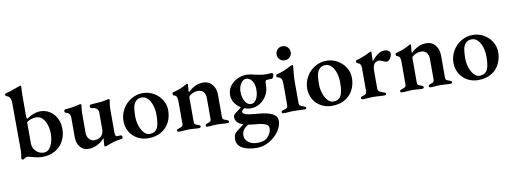

<svg xmlns="http://www.w3.org/2000/svg" viewBox="-73 -1140 4976 1864"><g transform="rotate(-10 2415.0 -208.0)"><path d="M176 -1Q167 -3 148.5 -8Q130 -13 123 -13Q108 -13 93 0Q86 6 80 6Q73 6 68 2.5Q63 -1 63 -6Q63 -14 68 -41Q73 -68 72 -97L70 -555Q70 -616 28 -627Q16 -631 16 -643Q16 -654 27 -656Q58 -662 144 -694L163 -701Q171 -705 175 -705Q179 -705 181.5 -702Q184 -699 184 -695Q184 -689 182 -665.5Q180 -642 180 -618V-407Q180 -377 189 -377Q220 -400 256 -413Q292 -426 323 -426Q374 -426 416 -399.5Q458 -373 482 -326.5Q506 -280 506 -223Q506 -153 476 -99.5Q446 -46 392.5 -16Q339 14 270 14Q225 14 176 -1ZM387 -198Q387 -240 374.5 -280.5Q362 -321 336.5 -348Q311 -375 274 -375Q248 -375 222.5 -366.5Q197 -358 180 -344V-138Q180 -89 212.5 -57Q245 -25 289 -25Q334 -25 360.5 -74.5Q387 -124 387 -198Z M878 11 880 -20Q883 -38 883 -52L882 -61Q851 -26 809 -5.5Q767 15 722 15Q673 15 641.5 -22.5Q610 -60 610 -119V-311Q610 -335 600.5 -348.5Q591 -362 569 -368Q554 -370 554 -385Q554 -401 569 -403Q605 -405 633 -409.5Q661 -414 700 -423Q710 -427 716 -427Q729 -427 728 -413Q721 -370 721 -336V-143Q721 -107 741 -83Q761 -59 790 -58Q834 -58 858 -80Q868 -88 877 -105Q886 -122 886 -146V-314Q886 -340 869 -353.5Q852 -367 828 -368Q805 -370 805 -389Q805 -398 811.5 -402.5Q818 -407 828 -407Q892 -410 922 -413.5Q952 -417 981 -425L993 -427Q1008 -427 1008 -416Q1008 -414 1004 -402Q1002 -391 999.5 -368Q997 -345 997 -333V-101Q997 -59 1015 -59L1049 -60Q1067 -60 1067 -43Q1067 -34 1063.5 -29.5Q1060 -25 1051 -24Q987 -18 910 14Q894 20 886 20Q878 20 878 11Z M1103 -193Q1103 -254 1133.5 -308Q1164 -362 1217 -394.5Q1270 -427 1333 -427Q1392 -427 1441.5 -398.5Q1491 -370 1520 -322.5Q1549 -275 1549 -220Q1549 -156 1522 -102.5Q1495 -49 1441.5 -17.5Q1388 14 1312 14Q1254 14 1206 -12.5Q1158 -39 1130.5 -86.5Q1103 -134 1103 -193ZM1408 -66Q1429 -104 1429 -196Q1429 -248 1415 -291.5Q1401 -335 1375.5 -361Q1350 -387 1317 -387Q1277 -387 1254 -360Q1236 -340 1229.5 -305Q1223 -270 1223 -217Q1223 -168 1237.5 -124Q1252 -80 1277 -52.5Q1302 -25 1332 -25Q1385 -25 1408 -66Z M1599 -10Q1599 -18 1604.5 -21.5Q1610 -25 1622 -29Q1643 -35 1652.5 -42Q1662 -49 1662 -67V-291Q1662 -317 1655 -332.5Q1648 -348 1628 -352Q1618 -356 1618 -369Q1618 -381 1627 -384Q1700 -401 1757 -434Q1759 -435 1764 -438.5Q1769 -442 1773 -442Q1781 -442 1781 -431L1779 -410Q1776 -374 1776 -372Q1776 -360 1778 -358Q1814 -392 1850 -409Q1886 -426 1931 -426Q1983 -426 2017 -386.5Q2051 -347 2051 -284V-66Q2051 -48 2060 -41.5Q2069 -35 2090 -29Q2100 -25 2106 -20.5Q2112 -16 2112 -9Q2112 -3 2106 0Q2100 3 2093 3Q2064 3 2041 0Q2013 -2 1996 -2Q1980 -2 1950 0Q1928 3 1898 3Q1892 3 1886.5 0Q1881 -3 1881 -9Q1881 -22 1901 -29Q1921 -35 1930 -41.5Q1939 -48 1939 -66V-269Q1939 -309 1919.5 -332Q1900 -355 1867 -355Q1820 -355 1781 -324Q1773 -319 1773 -304V-66Q1773 -48 1782 -41.5Q1791 -35 1811 -29Q1832 -23 1832 -10Q1832 -4 1827 -0.5Q1822 3 1814 3Q1786 3 1763 0Q1735 -2 1719 -2Q1704 -2 1672 0Q1648 3 1619 3Q1611 3 1605 -0.5Q1599 -4 1599 -10Z M2614 -382Q2614 -376 2610.5 -367.5Q2607 -359 2602 -352Q2597 -346 2592 -346H2565Q2537 -346 2531 -338Q2528 -332 2527 -322.5Q2526 -313 2526 -291Q2526 -240 2501 -196Q2476 -152 2434 -125.5Q2392 -99 2343 -99Q2311 -99 2279 -111Q2267 -104 2260 -95Q2253 -86 2253 -80Q2253 -62 2284.5 -52Q2316 -42 2391 -37Q2494 -29 2541.5 -4.5Q2589 20 2589 66Q2589 119 2552 171Q2515 223 2456.5 256Q2398 289 2339 289Q2245 289 2192 258.5Q2139 228 2139 173Q2139 144 2147 126Q2155 108 2177 92Q2196 76 2222 58L2244 41Q2204 28 2185.5 7Q2167 -14 2167 -45Q2167 -65 2193 -83Q2235 -112 2247 -127Q2210 -150 2188 -185Q2166 -220 2166 -261Q2166 -309 2193 -347Q2220 -385 2264 -406.5Q2308 -428 2358 -428Q2385 -428 2431 -416Q2453 -410 2469 -408Q2505 -399 2544 -399Q2557 -399 2579 -401L2599 -402Q2606 -402 2610 -397Q2614 -392 2614 -382ZM2427 -271Q2427 -322 2404 -356Q2381 -390 2347 -390Q2316 -390 2293.5 -355.5Q2271 -321 2271 -272Q2271 -217 2294.5 -178.5Q2318 -140 2352 -140Q2385 -140 2406 -176.5Q2427 -213 2427 -271ZM2351 60Q2324 58 2290 52Q2256 72 2240.5 95Q2225 118 2225 148Q2225 188 2259.5 215Q2294 242 2347 242Q2413 242 2443 215Q2464 197 2476 172Q2488 147 2488 121Q2488 93 2458.5 80Q2429 67 2351 60Z M2630 -10Q2630 -23 2650 -28Q2675 -34 2685 -41.5Q2695 -49 2695 -65V-282Q2695 -314 2685 -330Q2675 -346 2651 -350Q2646 -351 2643 -355.5Q2640 -360 2640 -366Q2640 -379 2651 -381Q2717 -396 2789 -436Q2803 -443 2807 -443Q2818 -443 2818 -433L2815 -399Q2807 -335 2807 -291V-66Q2807 -51 2816.5 -43.5Q2826 -36 2852 -28Q2863 -24 2868 -20.5Q2873 -17 2873 -10Q2873 2 2855 2Q2836 2 2800 0Q2768 -2 2750 -2Q2734 -2 2702 0Q2677 3 2648 3Q2640 3 2635 -0.5Q2630 -4 2630 -10ZM2679 -569Q2679 -599 2699 -619.5Q2719 -640 2748 -640Q2778 -640 2798 -619.5Q2818 -599 2818 -569Q2818 -540 2798 -520.5Q2778 -501 2748 -501Q2719 -501 2699 -521Q2679 -541 2679 -569Z M2914 -193Q2914 -254 2944.5 -308Q2975 -362 3028 -394.5Q3081 -427 3144 -427Q3203 -427 3252.5 -398.5Q3302 -370 3331 -322.5Q3360 -275 3360 -220Q3360 -156 3333 -102.5Q3306 -49 3252.5 -17.5Q3199 14 3123 14Q3065 14 3017 -12.5Q2969 -39 2941.5 -86.5Q2914 -134 2914 -193ZM3219 -66Q3240 -104 3240 -196Q3240 -248 3226 -291.5Q3212 -335 3186.5 -361Q3161 -387 3128 -387Q3088 -387 3065 -360Q3047 -340 3040.5 -305Q3034 -270 3034 -217Q3034 -168 3048.5 -124Q3063 -80 3088 -52.5Q3113 -25 3143 -25Q3196 -25 3219 -66Z M3412 -10Q3412 -18 3417.5 -22Q3423 -26 3435 -29Q3456 -35 3464.5 -43.5Q3473 -52 3473 -67V-292Q3473 -317 3465.5 -331.5Q3458 -346 3439 -351Q3427 -355 3427 -368Q3427 -380 3438 -383Q3467 -390 3502.5 -404Q3538 -418 3562 -431Q3578 -440 3582 -440Q3590 -440 3590 -430L3587 -352Q3587 -350 3588 -348Q3589 -346 3590 -346Q3616 -380 3649 -403.5Q3682 -427 3714 -427Q3742 -427 3757 -415.5Q3772 -404 3772 -385Q3772 -364 3755.5 -340Q3739 -316 3720 -316Q3709 -316 3685 -328Q3659 -340 3649 -340Q3620 -340 3602 -319.5Q3584 -299 3584 -249V-73Q3584 -56 3596 -46.5Q3608 -37 3637 -28Q3649 -25 3654 -21Q3659 -17 3659 -10Q3659 3 3641 3Q3610 3 3583 0Q3549 -2 3532 -2Q3517 -2 3485 0Q3461 3 3432 3Q3423 3 3417.5 -0.5Q3412 -4 3412 -10Z M3798 -10Q3798 -18 3803.5 -21.5Q3809 -25 3821 -29Q3842 -35 3851.5 -42Q3861 -49 3861 -67V-291Q3861 -317 3854 -332.5Q3847 -348 3827 -352Q3817 -356 3817 -369Q3817 -381 3826 -384Q3899 -401 3956 -434Q3958 -435 3963 -438.5Q3968 -442 3972 -442Q3980 -442 3980 -431L3978 -410Q3975 -374 3975 -372Q3975 -360 3977 -358Q4013 -392 4049 -409Q4085 -426 4130 -426Q4182 -426 4216 -386.5Q4250 -347 4250 -284V-66Q4250 -48 4259 -41.5Q4268 -35 4289 -29Q4299 -25 4305 -20.5Q4311 -16 4311 -9Q4311 -3 4305 0Q4299 3 4292 3Q4263 3 4240 0Q4212 -2 4195 -2Q4179 -2 4149 0Q4127 3 4097 3Q4091 3 4085.5 0Q4080 -3 4080 -9Q4080 -22 4100 -29Q4120 -35 4129 -41.5Q4138 -48 4138 -66V-269Q4138 -309 4118.5 -332Q4099 -355 4066 -355Q4019 -355 3980 -324Q3972 -319 3972 -304V-66Q3972 -48 3981 -41.5Q3990 -35 4010 -29Q4031 -23 4031 -10Q4031 -4 4026 -0.5Q4021 3 4013 3Q3985 3 3962 0Q3934 -2 3918 -2Q3903 -2 3871 0Q3847 3 3818 3Q3810 3 3804 -0.5Q3798 -4 3798 -10Z M4356 -193Q4356 -254 4386.5 -308Q4417 -362 4470 -394.5Q4523 -427 4586 -427Q4645 -427 4694.5 -398.5Q4744 -370 4773 -322.5Q4802 -275 4802 -220Q4802 -156 4775 -102.5Q4748 -49 4694.5 -17.5Q4641 14 4565 14Q4507 14 4459 -12.5Q4411 -39 4383.5 -86.5Q4356 -134 4356 -193ZM4661 -66Q4682 -104 4682 -196Q4682 -248 4668 -291.5Q4654 -335 4628.5 -361Q4603 -387 4570 -387Q4530 -387 4507 -360Q4489 -340 4482.5 -305Q4476 -270 4476 -217Q4476 -168 4490.5 -124Q4505 -80 4530 -52.5Q4555 -25 4585 -25Q4638 -25 4661 -66Z"/></g></svg>

Font: EB Garamond SemiBold
Style: Regular
Weight: 600
Designer: Georg Duffner and Octavio Pardo
Foundry: Georg Duffner
Version: Version 1.000